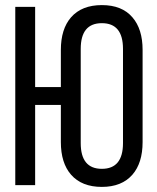

<svg xmlns="http://www.w3.org/2000/svg" viewBox="-20 -727 615 754"><path d="M500 -659Q540 -613 540 -531V-169Q540 -87 500 -41Q458 7 380 7Q301 7 259 -41Q219 -87 219 -169V-315H118V0H40V-700H118V-385H219V-531Q219 -613 259 -659Q301 -707 380 -707Q459 -707 500 -659ZM297 -535V-165Q297 -64 380 -64Q463 -64 463 -165V-535Q463 -636 380 -636Q297 -636 297 -535Z"/></svg>

Font: Adderley Regular
Style: Regular
Weight: 400
Designer: gorohovskiy
Version: Version 1.003 November 13, 2017